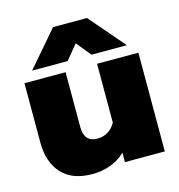

<svg xmlns="http://www.w3.org/2000/svg" viewBox="-106 -794 842 902"><g transform="rotate(-15 314.5 -342.5)"><path d="M233 -700H398L546 -528H374L316 -599L258 -528H85ZM35 -189V-480H235V-213Q235 -140 299 -140Q328 -140 351 -154Q374 -168 388 -194V-480H589V0H395V-46Q365 -16 323 -0.5Q281 15 235 15Q135 15 85 -41Q35 -97 35 -189Z"/></g></svg>

Font: Prompt ExtraBold
Style: Regular
Weight: 800
Designer: Katatrad Team
Foundry: CadsonDemak
Version: Version 1.001